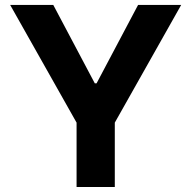

<svg xmlns="http://www.w3.org/2000/svg" viewBox="-20 -747 764 767"><path d="M20.6 -727.3H192.8L358.7 -414.1H365.8L531.6 -727.3H703.8L438.6 -257.1V0H285.9V-257.1Z"/></svg>

Font: Inter Zeller
Style: Bold
Weight: 700
Designer: Rasmus Andersson; Joe Bland
Foundry: zeller
Version: Version 3.015;git-dec3a8cb1